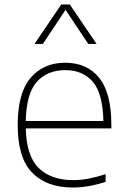

<svg xmlns="http://www.w3.org/2000/svg" viewBox="-20 -828 566 857"><path d="M305 9Q188.5 9 123.8 -57Q59 -123 59 -270Q59 -413.5 116.8 -480.8Q174.5 -548 271 -548Q368 -548 422.5 -480.8Q477 -413.5 477 -270V-255H95Q98 -130.5 153.5 -77.2Q209 -24 307 -24Q340.5 -24 375.8 -30.8Q411 -37.5 451.5 -50.5V-16.5Q375 9 305 9ZM271 -515Q191 -515 144.2 -462.5Q97.5 -410 95 -288H441.5Q439 -409.5 394.8 -462.2Q350.5 -515 271 -515ZM134 -632 253.5 -808H291.5L411 -632H374L272.5 -784L171.5 -632Z"/></svg>

Font: Encode Sans SmExp Th
Style: Regular
Weight: 100
Width: 6
Designer: Multiple Designers
Foundry: Impallari Type
Version: Version 3.002; ttfautohint (v1.8.3) -l 8 -r 50 -G 200 -x 14 